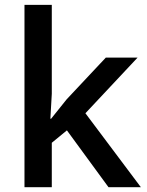

<svg xmlns="http://www.w3.org/2000/svg" viewBox="-20 -780 612 800"><path d="M192.9 -285.2 257.8 -366.2 420.9 -540H553.2L335.9 -308.1L566.9 0H432.1L258.8 -236.8L195.8 -185.1V0H82V-759.8H195.8V-389.2L189.9 -285.2Z"/></svg>

Font: f2_56222          
Style: Regular
Weight: 600
Foundry: Ascender Corporation
Version: Version 1.10